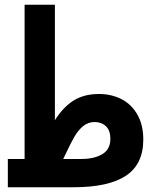

<svg xmlns="http://www.w3.org/2000/svg" viewBox="-20 -788 640 808"><path d="M13 -119H83.5V-768H211V-282Q245.5 -337 289.5 -364.8Q333.5 -392.5 397 -392.5Q448.5 -392.5 490.8 -371Q533 -349.5 558 -306Q583 -262.5 583 -200.5Q583 -97 510 -48.5Q437 0 289.5 0H13ZM444.5 -204Q444.5 -239 425.8 -256.8Q407 -274.5 378.5 -274.5Q351 -274.5 330.2 -257.5Q309.5 -240.5 294.2 -214.5Q279 -188.5 258 -143.5L246 -119H323Q376.5 -119 410.5 -139.2Q444.5 -159.5 444.5 -204Z"/></svg>

Font: JuliaMono ExtraBoldItalic
Style: Regular
Weight: 800
Italic angle: -9°
Monospace: yes
Designer: cormullion
Foundry: corm
Version: Version 0.049; ttfautohint (v1.8.4)